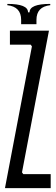

<svg xmlns="http://www.w3.org/2000/svg" viewBox="-20 -969 291 989"><path d="M135.6 -742.2 232.2 -811.1 93.3 -81.1 102.2 -68.9 5.6 0 144.4 -730ZM31.1 -738.9V-811.1H232.2L198.9 -738.9ZM6.7 0 40 -72.2H241.1V0ZM132.2 -905.6H121.1L118.9 -844.4H167.8V-866.7Q167.8 -934.4 238.9 -942.2V-948.9Q132.2 -948.9 132.2 -905.6ZM135.6 -905.6H124.4Q124.4 -948.9 17.8 -948.9V-942.2Q88.9 -934.4 88.9 -866.7V-844.4H137.8Z"/></svg>

Font: Le Murmure
Style: Regular
Weight: 600
Width: 2
Designer: Jeremy Landes, Alexander Slobzheninov (Cyrillic)
Foundry: Velvetyne Type Foundry
Version: Version 1.0